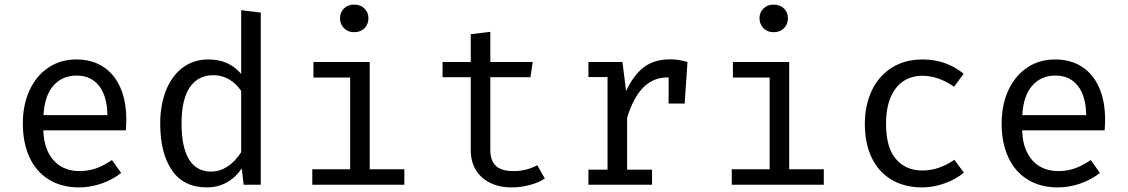

<svg xmlns="http://www.w3.org/2000/svg" viewBox="-20 -813 4963 845"><path d="M170.8 -239.5Q172.8 -179 194.4 -138.7Q215.9 -98.5 250.8 -79.2Q285.6 -60 328.7 -60Q368.7 -60 402.3 -71.8Q435.9 -83.6 472.8 -108.7L513.3 -51.8Q475.4 -22.1 426.4 -5.1Q377.4 11.8 327.7 11.8Q250.3 11.8 194.4 -23.1Q138.5 -57.9 109.5 -121.5Q80.5 -185.1 80.5 -269.2Q80.5 -350.8 109.7 -414.9Q139 -479 192.3 -515.1Q245.6 -551.3 316.4 -551.3Q384.1 -551.3 433.6 -519.5Q483.1 -487.7 509.5 -427.9Q535.9 -368.2 535.9 -286.7Q535.9 -263.1 533.8 -239.5ZM171.3 -306.2H452.8Q451.3 -391.3 415.4 -435.9Q379.5 -480.5 317.4 -480.5Q254.9 -480.5 215.6 -436.7Q176.4 -392.8 171.3 -306.2Z M1041.5 -768.2 1127.7 -757.4V0H1052.3L1044.1 -71.3Q1014.4 -29.2 975.4 -8.7Q936.4 11.8 890.8 11.8Q788.2 11.8 736.7 -63.6Q685.1 -139 685.1 -269.2Q685.1 -350.8 710.5 -414.9Q735.9 -479 783.8 -515.1Q831.8 -551.3 896.9 -551.3Q943.1 -551.3 978.7 -535.4Q1014.4 -519.5 1041.5 -487.7ZM779 -269.2Q779 -164.6 812.1 -111.3Q845.1 -57.9 908.7 -57.9Q985.1 -57.9 1041.5 -143.1V-412.8Q1019.5 -445.6 987.9 -463.8Q956.4 -482.1 919.5 -482.1Q851.3 -482.1 815.1 -428.5Q779 -374.9 779 -269.2Z M1601.5 -732.8Q1601.5 -706.2 1584.1 -688.7Q1566.7 -671.3 1538.5 -671.3Q1511.3 -671.3 1493.8 -689Q1476.4 -706.7 1476.4 -732.8Q1476.4 -758.5 1493.8 -775.6Q1511.3 -792.8 1538.5 -792.8Q1566.7 -792.8 1584.1 -775.6Q1601.5 -758.5 1601.5 -732.8ZM1359.5 -540H1607.2V-68.2H1759.5V0H1354.4V-68.2H1521V-471.8H1359.5Z M2377.9 -27.2Q2350.8 -9.2 2311 1.3Q2271.3 11.8 2233.3 11.8Q2176.4 11.8 2135.6 -9Q2094.9 -29.7 2073.3 -66.7Q2051.8 -103.6 2051.8 -151.3V-473.3H1927.7V-540H2051.8V-662.6L2137.9 -672.8V-540H2324.6L2314.4 -473.3H2137.9V-152.3Q2137.9 -106.2 2162.3 -83.1Q2186.7 -60 2241 -60Q2295.9 -60 2344.6 -85.6Z M3005.6 -540 2993.3 -357.4H2922.6V-472.3H2917.9Q2855.4 -472.3 2811.3 -428.2Q2767.2 -384.1 2740 -294.9V-66.2H2849.7V0H2569.7V-66.2H2653.8V-473.8H2569.7V-540H2719.5L2735.4 -412.3Q2768.2 -482.6 2813.6 -517.2Q2859 -551.8 2929.2 -551.8Q2950.3 -551.8 2967.7 -549Q2985.1 -546.2 3005.6 -540Z M3447.7 -732.8Q3447.7 -706.2 3430.3 -688.7Q3412.8 -671.3 3384.6 -671.3Q3357.4 -671.3 3340 -689Q3322.6 -706.7 3322.6 -732.8Q3322.6 -758.5 3340 -775.6Q3357.4 -792.8 3384.6 -792.8Q3412.8 -792.8 3430.3 -775.6Q3447.7 -758.5 3447.7 -732.8ZM3205.6 -540H3453.3V-68.2H3605.6V0H3200.5V-68.2H3367.2V-471.8H3205.6Z M4180 -109.7 4222.1 -53.3Q4186.7 -23.6 4136.9 -5.9Q4087.2 11.8 4039.5 11.8Q3960 11.8 3902.8 -22.6Q3845.6 -56.9 3815.9 -120Q3786.2 -183.1 3786.2 -267.7Q3786.2 -349.2 3816.4 -413.6Q3846.7 -477.9 3904.1 -514.6Q3961.5 -551.3 4040.5 -551.3Q4143.6 -551.3 4221 -488.7L4179 -431.3Q4109.2 -479.5 4039.5 -479.5Q3991.8 -479.5 3955.9 -455.9Q3920 -432.3 3899.7 -384.6Q3879.5 -336.9 3879.5 -267.7Q3879.5 -164.1 3922.8 -113.3Q3966.2 -62.6 4039.5 -62.6Q4111.8 -62.6 4180 -109.7Z M4478.5 -239.5Q4480.5 -179 4502.1 -138.7Q4523.6 -98.5 4558.5 -79.2Q4593.3 -60 4636.4 -60Q4676.4 -60 4710 -71.8Q4743.6 -83.6 4780.5 -108.7L4821 -51.8Q4783.1 -22.1 4734.1 -5.1Q4685.1 11.8 4635.4 11.8Q4557.9 11.8 4502.1 -23.1Q4446.2 -57.9 4417.2 -121.5Q4388.2 -185.1 4388.2 -269.2Q4388.2 -350.8 4417.4 -414.9Q4446.7 -479 4500 -515.1Q4553.3 -551.3 4624.1 -551.3Q4691.8 -551.3 4741.3 -519.5Q4790.8 -487.7 4817.2 -427.9Q4843.6 -368.2 4843.6 -286.7Q4843.6 -263.1 4841.5 -239.5ZM4479 -306.2H4760.5Q4759 -391.3 4723.1 -435.9Q4687.2 -480.5 4625.1 -480.5Q4562.6 -480.5 4523.3 -436.7Q4484.1 -392.8 4479 -306.2Z"/></svg>

Font: Fira Code Fixed
Style: Regular
Weight: 400
Monospace: yes
Designer: Carrois Corporate, Edenspiekermann AG, Nikita Prokopov
Foundry: Carrois Corporate, Edenspiekermann AG, Nikita Prokopov
Version: Version 5.002